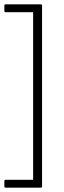

<svg xmlns="http://www.w3.org/2000/svg" viewBox="-23 -718 295 881"><path d="M3 143Q-3 143 -3 138V113Q-3 107 3 107H129V-662H3Q-3 -662 -3 -668V-693Q-3 -698 3 -698H165Q170 -698 170 -693V138Q170 143 165 143Z"/></svg>

Font: Sofia Sans Semi Condensed ExtraLight
Style: Regular
Weight: 250
Version: Version 4.100